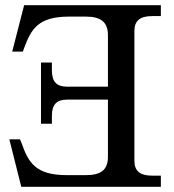

<svg xmlns="http://www.w3.org/2000/svg" viewBox="-20 -720 670 740"><path d="M396 -584V-386H238C198 -386 180 -405 180 -449V-479H138V-243H180V-273C180 -317 198 -336 238 -336H396V-116C396 -66 370 -45 311 -45H237C117 -45 89 -94 63 -169L57 -183H16L62 0H600V-43H567C519 -43 498 -61 498 -101V-600C498 -640 519 -658 567 -658H600V-700H73L27 -521H68L73 -535C100 -607 126 -656 246 -656H311C370 -656 396 -634 396 -584Z"/></svg>

Font: LT Superior Serif Medium
Style: Regular
Weight: 500
Designer: Daniel Lyons
Foundry: LyonsType
Version: Version 2.120;FEAKit 1.0